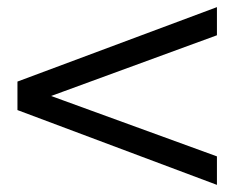

<svg xmlns="http://www.w3.org/2000/svg" viewBox="-20 -626 660 539"><path d="M589 -527 92 -345V-368L589 -187V-107L29 -317V-397L589 -606Z"/></svg>

Font: Unbounded Light
Style: Regular
Weight: 300
Designer: Luke Prowse, Jean-Baptiste Morizot, Fátima Lázaro, Florian Runge
Foundry: NaN
Version: Version 1.700